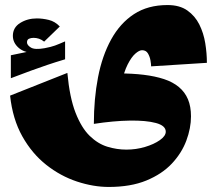

<svg xmlns="http://www.w3.org/2000/svg" viewBox="-20 -431 880 761"><path d="M411 310Q350 310 285 288.5Q220 267 163.5 222.5Q107 178 68.5 109.5Q30 41 20 -52L247 -142Q256 -44 279.5 16Q303 76 335.5 107.5Q368 139 405.5 150.5Q443 162 481 162Q519 162 554.5 151.5Q590 141 613.5 124.5Q637 108 637 91Q637 67 598 56.5Q559 46 494.5 47Q430 48 352 60L450 -140Q505 -140 550 -134.5Q595 -129 630 -117.5Q665 -106 689 -86Q713 -66 725 -37.5Q737 -9 737 30Q737 77 718.5 126.5Q700 176 661 217.5Q622 259 560 284.5Q498 310 411 310ZM352 60Q352 -39 368.5 -124.5Q385 -210 420.5 -274.5Q456 -339 511 -375Q566 -411 644 -411Q692 -411 722.5 -389.5Q753 -368 770 -334Q787 -300 793.5 -260Q800 -220 800 -182L579 -168Q579 -176 576.5 -191Q574 -206 566.5 -219Q559 -232 543 -232Q532 -232 516.5 -218.5Q501 -205 486 -175.5Q471 -146 461 -98.5Q451 -51 451 16ZM145 -214 127 -220Q79 -220 55 -240.5Q31 -261 31 -289Q31 -322 60 -340Q89 -358 126 -358Q149 -358 173.5 -352Q198 -346 217 -326L155 -266Q145 -274 134.5 -277.5Q124 -281 113 -281Q103 -281 95 -277.5Q87 -274 87 -263Q87 -252 102.5 -242.5Q118 -233 157 -240Q183 -245 198 -250.5Q213 -256 238 -267V-216ZM23 -121V-212Q66 -221 100 -228Q134 -235 167 -241Q200 -247 238 -253V-196Q198 -184 167 -173.5Q136 -163 103 -151Q70 -139 23 -121Z"/></svg>

Font: Marhey Light
Style: Bold
Weight: 700
Version: Version 1.000